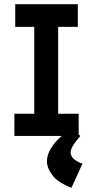

<svg xmlns="http://www.w3.org/2000/svg" viewBox="-20 -643 440 908"><path d="M48 0V-105H142V-516H52V-623H348V-516H255V-105H352V0ZM370 131 318 245Q255 221 228.5 186.5Q202 152 202 119Q202 83 232.5 41.5Q263 0 321 -34L360 0Q314 52 314 78Q314 111 370 131Z"/></svg>

Font: Inconsolata Condensed Black
Style: Regular
Weight: 900
Width: 3
Monospace: yes
Designer: Raph Levien, Cyreal, Brenton Simpson
Foundry: Raph Levien, Cyreal, Google
Version: Version 3.001; ttfautohint (v1.8.2.53-6de2)